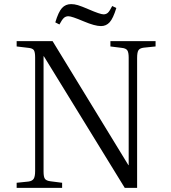

<svg xmlns="http://www.w3.org/2000/svg" viewBox="-20 -914 834 934"><path d="M471.2 -787.1Q441.4 -787.1 387.2 -810.1Q328.6 -835 313 -835Q299.8 -835 290.8 -826.9Q281.7 -818.8 269 -794.9L249 -805.2Q264.2 -856 281.5 -875Q298.8 -894 326.2 -894Q341.8 -894 358.9 -888.9Q376 -883.8 410.2 -869.1Q467.3 -844.2 483.9 -844.2Q496.1 -844.2 504.6 -851.8Q513.2 -859.4 525.9 -884.8L545.9 -875Q530.3 -824.2 513.4 -805.7Q496.6 -787.1 471.2 -787.1ZM61 0V-24.9L118.2 -30.8Q136.7 -33.2 143.8 -44.2Q150.9 -55.2 150.9 -82V-634.8Q150.9 -660.2 144.8 -669.7Q138.7 -679.2 118.2 -681.2L61 -688V-713.9H235.8L605 -109.9L606 -111.8V-633.8Q606 -659.7 599.1 -669.4Q592.3 -679.2 571.8 -681.2L517.1 -688V-713.9H736.8V-688L679.2 -682.1Q660.2 -679.7 653.6 -669.7Q647 -659.7 647 -631.8V0H586.9L192.9 -641.1L191.9 -639.2V-79.1Q191.9 -53.2 198.7 -43.9Q205.6 -34.7 225.1 -32.2L282.2 -24.9V0Z"/></svg>

Font: Literata Light
Style: Regular
Weight: 300
Designer: Latin by Veronika Burian and Jose Scaglione. Greek by Irene Vlachou. Cyrillic by Vera Evstafieva.
Foundry: TypeTogether
Version: Version 3.021